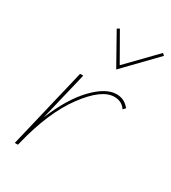

<svg xmlns="http://www.w3.org/2000/svg" viewBox="-166 -757 754 845"><g transform="rotate(30 210.5 -334.5)"><path d="M421 -660 269 -503 181 -660 193 -667 273 -527 411 -669ZM326 -410Q366 -410 392 -377L381 -365Q361 -395 323 -395Q259 -395 182.5 -291.5Q106 -188 63 -12L60 0H44L141 -407H157L98 -161Q147 -280 209.5 -345Q272 -410 326 -410Z"/></g></svg>

Font: EauTestInfant Thin
Style: Italic
Weight: 250
Italic angle: -12°
Designer: Christian Thalmann (Catharsis Fonts)
Version: Version 0.001;PS 000.001;hotconv 1.0.88;makeotf.lib2.5.64775